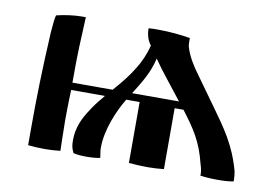

<svg xmlns="http://www.w3.org/2000/svg" viewBox="-56 -529 895 621"><g transform="rotate(10 391.5 -218.5)"><path d="M418 -441C407 -441 396 -441 386 -440C386 -424 389 -413 393 -403C396 -396 403 -386 403 -386C395 -354 383 -329 370 -308C354 -281 334 -256 313 -232L306 -224H174C174 -334 176 -348 180 -440H167C141 -440 107 -435 84 -429C81 -418 79 -399 77 -372C70 -245 68 -149 68 -52V0C85 2 104 3 123 3C139 3 156 2 174 0C174 0 172 -71 172 -100C172 -144 174 -200 174 -200H285L277 -190C264 -175 253 -160 243 -144C225 -117 208 -84 208 -42C208 -22 210 -15 217 0C229 3 245 4 261 4C276 4 292 3 305 0C304 -11 301 -20 301 -33C301 -92 330 -159 355 -200H399V0C420 2 440 3 461 3C479 3 497 2 514 0V-200H543C583 -147 610 -110 628 -36C631 -28 634 -14 634 -5C634 -3 634 -1 633 0C649 3 672 4 691 4C710 4 729 3 743 0V-6C743 -15 742 -24 740 -34C717 -117 681 -165 636 -228L572 -317C552 -344 535 -371 526 -399C523 -407 523 -415 523 -421V-432C494 -437 455 -441 418 -441ZM524 -224H370C393 -261 418 -299 429 -348C442 -329 457 -309 473 -289Z"/></g></svg>

Font: Ponomar Unicode
Style: Regular
Weight: 400
Version: 1.3